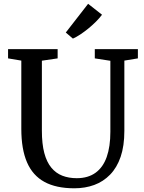

<svg xmlns="http://www.w3.org/2000/svg" viewBox="-20 -1008 779 1036"><path d="M381 8Q283 8 219.8 -26.5Q156.5 -61 125.8 -132Q95 -203 95 -313V-681L23.5 -693V-743H291V-693L206 -680.5V-302.5Q206 -231.5 219 -182.5Q232 -133.5 256.8 -103.5Q281.5 -73.5 316.2 -60Q351 -46.5 394 -46.5Q455 -46.5 495.5 -75.8Q536 -105 555.8 -161Q575.5 -217 575.5 -296.5V-680L491.5 -693V-743H724V-693L651 -681V-302Q651 -220.5 631 -162Q611 -103.5 574.2 -65.8Q537.5 -28 488.5 -10Q439.5 8 381 8ZM373 -800 335 -832.5 455.5 -987.5 530.5 -928.5Q517 -910.5 497.8 -891.2Q478.5 -872 456.8 -854.2Q435 -836.5 413.5 -822.2Q392 -808 374 -800Z"/></svg>

Font: Merriweather 20pt
Style: Regular
Weight: 400
Version: Version 2.100